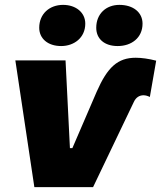

<svg xmlns="http://www.w3.org/2000/svg" viewBox="-20 -768 661 788"><path d="M529 -349C538 -369 553 -377 569 -377C578 -377 587 -374 595 -370L621 -519C590 -527 561 -531 537 -531C463 -531 421 -492 377 -392L277 -160H267L249 -520H43L121 0H362ZM231 -579C284 -579 330 -613 330 -671C330 -717 291 -748 239 -748C183 -748 141 -711 141 -654C141 -610 176 -579 231 -579ZM463 -579C520 -579 565 -613 565 -671C565 -717 527 -748 470 -748C415 -748 375 -711 375 -654C375 -609 408 -579 463 -579Z"/></svg>

Font: Fixel Display Black
Style: Italic
Weight: 900
Italic angle: -10°
Designer: AlfaBravo + MacPaw
Foundry: Kyrylo Tkachov, Marchela Mozhyna, Serhii Makarenko, Maria Weinstein, Zakhar Kryvoshyya
Version: Version 1.210;Glyphs 3.2 (3217)